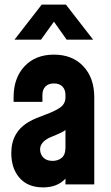

<svg xmlns="http://www.w3.org/2000/svg" viewBox="-20 -800 480 833"><path d="M214 -706 158 -628H43L161 -780H266L384 -628H269ZM389 -378V0H264V-25Q229 13 167 13Q101 13 65 -28Q29 -69 29 -136Q29 -230 110 -274Q131 -286 176.5 -302.5Q222 -319 243 -335Q264 -351 264 -378V-388Q264 -411 251 -424.5Q238 -438 214 -438Q190 -438 177 -424.5Q164 -411 164 -388V-358H39V-378Q39 -462 86.5 -512.5Q134 -563 214 -563Q294 -563 341.5 -512.5Q389 -462 389 -378ZM208 -102Q232 -102 248 -115.5Q264 -129 264 -159V-236Q253 -227 225 -215.5Q197 -204 193 -202Q154 -182 154 -152Q154 -131 168 -116.5Q182 -102 208 -102Z"/></svg>

Font: Mohave Bold
Style: Regular
Weight: 700
Designer: Gumpita Rahayu
Foundry: Tokotype
Version: Version 2.002;PS 002.002;hotconv 1.0.88;makeotf.lib2.5.64775